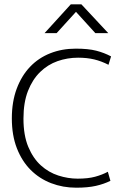

<svg xmlns="http://www.w3.org/2000/svg" viewBox="-20 -864 569 892"><path d="M341 -34Q389 -34 422 -43Q455 -52 481 -66L493 -24Q463 -9 425.5 -0.5Q388 8 334 8Q272 8 217.5 -13Q163 -34 122.5 -74.5Q82 -115 58.5 -175Q35 -235 35 -314Q35 -391 57.5 -451.5Q80 -512 119.5 -553.5Q159 -595 213.5 -616.5Q268 -638 332 -638Q390 -638 427 -628.5Q464 -619 496 -602L484 -563Q451 -580 417.5 -588Q384 -596 343 -596Q293 -596 247.5 -580Q202 -564 166.5 -529.5Q131 -495 110 -441.5Q89 -388 89 -313Q89 -235 111.5 -181.5Q134 -128 170 -95.5Q206 -63 251 -48.5Q296 -34 341 -34ZM309 -844H358L483 -710H423L333 -809L243 -710H187Z"/></svg>

Font: Mukta Vaani ExtraLight
Style: Regular
Weight: 275
Designer: Noopur Datye, Girish Dalvi, Yashodeep Gholap, Pallavi Karambelkar
Foundry: Ek Type
Version: Version 2.538;PS 1.000;hotconv 16.6.51;makeotf.lib2.5.65220;